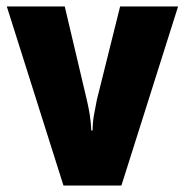

<svg xmlns="http://www.w3.org/2000/svg" viewBox="-20 -573 571 593"><path d="M176 0 1 -553H180L248 -265Q253 -244 257 -220Q261 -196 262 -170H266Q266 -193 270 -216.5Q274 -240 279 -264L351 -553H530L355 0Z"/></svg>

Font: Noto Sans Bengali Condensed Black
Style: Regular
Weight: 900
Width: 3
Designer: Joana Ranito - Universal Thirst; Jelle Bosma - Monotype Design Team
Foundry: Universal Thirst ehf.
Version: Version 3.000; ttfautohint (v1.8.4.7-5d5b)